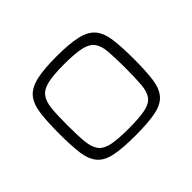

<svg xmlns="http://www.w3.org/2000/svg" viewBox="-95 -832 652 652"><g transform="rotate(-45 231.0 -506.0)"><path d="M231 -316Q169 -316 133 -323.5Q97 -331 79.5 -351.5Q62 -372 57 -408.5Q52 -445 52 -504Q52 -562 57 -599.5Q62 -637 79.5 -658Q97 -679 133 -687.5Q169 -696 231 -696Q293 -696 329.5 -687.5Q366 -679 383.5 -658Q401 -637 406 -599.5Q411 -562 411 -504Q411 -445 406 -408.5Q401 -372 383.5 -351.5Q366 -331 329.5 -323.5Q293 -316 231 -316ZM231 -349Q283 -349 311.5 -355Q340 -361 352 -377.5Q364 -394 366.5 -424.5Q369 -455 369 -504Q369 -553 366.5 -583Q364 -613 352 -629.5Q340 -646 311.5 -652.5Q283 -659 231 -659Q179 -659 151 -652.5Q123 -646 110.5 -629.5Q98 -613 95 -583Q92 -553 92 -504Q92 -455 95 -424.5Q98 -394 110.5 -377.5Q123 -361 151 -355Q179 -349 231 -349Z"/></g></svg>

Font: Saira Expanded ExtraLight
Style: Regular
Weight: 250
Width: 7
Designer: Hector Gatti with collaboration of the Omnibus-Type team
Foundry: Omnibus-Type
Version: Version 1.101